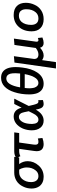

<svg xmlns="http://www.w3.org/2000/svg" viewBox="1196 -1992 1029 3460"><g transform="rotate(-90 1710.0 -262.5)"><path d="M253 10Q375 10 455 -78.5Q535 -167 535 -278Q535 -362 483 -431H601L613 -520H329Q247 -520 180.5 -479Q114 -438 78 -361Q42 -290 42 -206Q42 -125 84 -65Q144 10 253 10ZM266 -84Q214 -84 186 -120Q158 -156 158 -217Q158 -313 216 -380Q266 -431 332 -431H383Q404 -400 415 -352Q422 -327 422 -295Q422 -201 370 -136Q330 -84 266 -84Z M844 10Q894 10 953 -12L944 -94Q914 -84 879 -84Q832 -84 832 -140Q832 -158 835 -177L871 -431H1042L1054 -520H714Q635 -520 591 -480L625 -409Q663 -431 717 -431H757L719 -161Q715 -131 715 -117Q715 10 844 10Z M1566 10Q1597 10 1636 -3L1635 -87Q1625 -84 1610 -84Q1588 -84 1576.5 -101Q1565 -118 1553 -163L1530 -259L1662 -520H1566L1499 -387Q1462 -530 1341 -530Q1270 -530 1213.5 -486.5Q1157 -443 1122 -363Q1091 -285 1091 -204Q1091 -107 1138 -48.5Q1185 10 1266 10Q1385 10 1464 -132L1477 -75Q1498 10 1566 10ZM1283 -84Q1210 -84 1206 -196Q1206 -361 1285 -421Q1305 -436 1332 -436Q1400 -436 1418 -340L1435 -259L1395 -180Q1349 -84 1283 -84Z M1931 10Q2057 10 2134 -107Q2202 -208 2222 -373Q2231 -437 2231 -497Q2230 -664 2147 -725Q2106 -757 2038 -757Q1944 -757 1878.5 -693.5Q1813 -630 1778 -517Q1738 -393 1738 -252Q1738 -169 1760 -107Q1808 10 1931 10ZM1944 -84Q1885 -84 1859 -159Q1851 -189 1848 -238Q1848 -283 1854 -331H2104Q2093 -274 2081 -237Q2069 -194 2048 -159Q2007 -84 1944 -84ZM2115 -414H1865Q1908 -663 2025 -663Q2090 -663 2111 -591Q2120 -558 2120 -498Q2120 -464 2115 -414Z M2320 232 2356 -18Q2396 10 2438 10Q2511 10 2579 -55Q2595 10 2666 10Q2708 10 2764 -12L2755 -94Q2732 -84 2714 -84Q2688 -84 2688 -121Q2688 -126 2744 -526L2629 -516L2575 -132Q2515 -84 2459 -84Q2377 -84 2377 -161Q2377 -179 2427 -526L2312 -516L2206 232Z M3107 -84Q3048 -84 3019.5 -119.5Q2991 -155 2991 -215Q2991 -322 3044 -387Q3089 -436 3156 -436Q3228 -436 3254 -386Q3273 -358 3273 -300Q3273 -197 3218 -133Q3176 -84 3107 -84ZM3094 10Q3186 10 3253.5 -35Q3321 -80 3352 -151Q3389 -227 3389 -311Q3389 -414 3332 -472Q3275 -530 3169 -530Q3038 -530 2956.5 -439.5Q2875 -349 2875 -206Q2875 -104 2933 -47Q2991 10 3094 10Z"/></g></svg>

Font: Brisa Sans Medium
Style: Italic
Weight: 600
Italic angle: -8°
Designer: Dalton Maag Ltd
Foundry: Dalton Maag Ltd
Version: Version 1.101;July 10, 2019;FontCreator 11.5.0.2425 64-bit